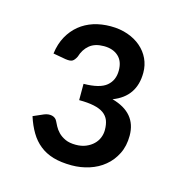

<svg xmlns="http://www.w3.org/2000/svg" viewBox="-67 -879 468 495"><g transform="rotate(15 167.0 -632.0)"><path d="M46 -712.5 79.5 -706.5C88.2 -705.2 94.3 -705.6 98 -707.8C101.7 -709.9 105.2 -714.3 108.5 -721C112.5 -734.3 119.2 -744.9 128.8 -752.8C138.2 -760.6 151 -764.5 167 -764.5C183 -764.5 195.8 -760.2 205.5 -751.5C215.2 -742.8 220 -730.2 220 -713.5C220 -696.2 214.1 -682.5 202.2 -672.5C190.4 -662.5 170 -657.3 141 -657V-613.5C156.7 -613.5 169.9 -612.3 180.8 -610C191.6 -607.7 200.2 -604.2 206.8 -599.5C213.2 -594.8 217.9 -588.9 220.8 -581.8C223.6 -574.6 225 -566 225 -556C225 -549 223.7 -542.2 221 -535.5C218.3 -528.8 214.3 -522.9 209 -517.8C203.7 -512.6 197.1 -508.3 189.2 -505C181.4 -501.7 172.3 -500 162 -500C150.7 -500 141.2 -501.8 133.8 -505.2C126.2 -508.8 120.1 -513 115.2 -518C110.4 -523 106.7 -528.1 104 -533.2C101.3 -538.4 99.2 -542.7 97.5 -546C94.8 -551.7 90.2 -555.2 83.8 -556.8C77.2 -558.2 70.3 -557.5 63 -554.5L35.5 -542.5C40.5 -526.8 46.6 -513 53.8 -501C60.9 -489 69.6 -478.9 79.8 -470.8C89.9 -462.6 102 -456.4 116 -452.2C130 -448.1 146.5 -446 165.5 -446C181.5 -446 197.1 -448.4 212.2 -453.2C227.4 -458.1 240.8 -465.2 252.2 -474.8C263.8 -484.2 273 -496 280 -510C287 -524 290.5 -540.2 290.5 -558.5C290.5 -599.2 268.2 -625.7 223.5 -638C262.8 -653 282.5 -681.8 282.5 -724.5C282.5 -737.8 279.8 -750.2 274.5 -761.5C269.2 -772.8 261.6 -782.8 251.8 -791.2C241.9 -799.8 230.2 -806.4 216.5 -811.2C202.8 -816.1 187.5 -818.5 170.5 -818.5C154.2 -818.5 139 -816.2 125 -811.8C111 -807.2 98.6 -800.6 87.8 -791.8C76.9 -782.9 67.8 -771.9 60.5 -758.8C53.2 -745.6 48.3 -730.2 46 -712.5Z"/></g></svg>

Font: LatoLatin
Style: Regular
Weight: 400
Designer: Lukasz Dziedzic with Adam Twardoch and Botio Nikoltchev
Foundry: tyPoland Lukasz Dziedzic
Version: Version 2.015; 2015-08-06; http://www.latofonts.com/